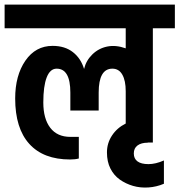

<svg xmlns="http://www.w3.org/2000/svg" viewBox="-32 -701 789 845"><path d="M618.2 -73Q589.5 -73 573.2 -60.8Q556.9 -48.7 556.9 -25.6Q556.9 -2.6 573.2 9.3Q589.5 21.3 621.2 21.3Q652.9 21.3 689.4 5.2V107.7Q656.8 121.6 621.2 124Q585.6 126.4 553.4 117.1Q521.3 107.7 495.2 89.3Q469.2 70.8 454 40.8Q438.7 10.9 438.7 -30.2Q438.7 -71.2 461.1 -104.9Q483.5 -138.6 521.3 -157.3V-299.7Q521.3 -346.2 506.3 -372.5Q491.3 -398.8 462.6 -398.8Q402.3 -398.8 402.3 -293.7V-214.6H277.6V-293.7Q277.6 -398.8 217.2 -398.8Q188.5 -398.8 173.5 -360.3Q158.6 -321.9 158.6 -250.2Q158.6 -178.5 189.2 -138.6Q219.8 -98.6 277.6 -98.6H314.9V-3.5Q299.3 0.9 276.7 0.9Q159 0.9 96.9 -67.8Q34.8 -136.4 34.8 -267.6Q34.8 -368.8 79.7 -434Q124.7 -499.1 199.4 -499.1Q253.7 -499.1 288.9 -471.5Q324.1 -444 338 -397.5Q346.7 -434.4 374.2 -461.3Q401.8 -488.3 439.6 -496.1Q477.4 -503.9 521.3 -488.3V-576.5H-11.7V-680.7H737.6V-576.5H640.7V-73.8H618.2Z"/></svg>

Font: Puralecka Narrow
Style: Bold
Weight: 700
Designer: Hector Gatti, Marcela Romero, Pablo Cosgaya and Nicolas Silva
Version: Version 1.004;PS 001.004;hotconv 1.0.70;makeotf.lib2.5.58329